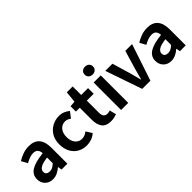

<svg xmlns="http://www.w3.org/2000/svg" viewBox="106 -1618 2513 2513"><g transform="rotate(-45 1363.0 -361.0)"><path d="M197.3 12.2Q129.4 12.2 87.6 -30Q45.9 -72.3 45.9 -138.2Q45.9 -219.2 116 -264.2Q186 -309.1 340.3 -325.7Q338.9 -363.3 319.3 -389.4Q299.8 -415.5 252 -415.5Q216.8 -415.5 182.1 -402.3Q147.5 -389.2 112.3 -369.1L65.4 -453.6Q109.4 -481.9 163.1 -501.2Q216.8 -520.5 277.3 -520.5Q373 -520.5 422.4 -463.9Q471.7 -407.2 471.7 -296.4V0H363.8L354.5 -54.2H351.1Q317.4 -25.4 279.3 -6.6Q241.2 12.2 197.3 12.2ZM240.2 -90.3Q268.6 -90.3 291.7 -103.3Q314.9 -116.2 340.3 -140.1V-245.1Q245.1 -232.4 208.5 -207.8Q171.9 -183.1 171.9 -148.9Q171.9 -118.2 190.9 -104.2Q210 -90.3 240.2 -90.3Z M823.2 12.2Q753.4 12.2 697.3 -19Q641.1 -50.3 608.2 -109.9Q575.2 -169.4 575.2 -253.9Q575.2 -337.9 611.3 -397.7Q647.5 -457.5 706.5 -489Q765.6 -520.5 834.5 -520.5Q882.3 -520.5 918.7 -504.6Q955.1 -488.8 983.4 -464.4L920.9 -382.8Q883.3 -413.6 841.8 -413.6Q782.2 -413.6 746.1 -369.9Q710 -326.2 710 -253.9Q710 -181.2 745.8 -137.5Q781.7 -93.8 836.9 -93.8Q866.2 -93.8 891.4 -104Q916.5 -114.3 937.5 -131.8L989.7 -49.3Q953.1 -16.6 909.4 -2.2Q865.7 12.2 823.2 12.2Z M1270.5 12.2Q1180.2 12.2 1142.1 -39.8Q1104 -91.8 1104 -176.3V-403.8H1032.7V-502.4L1111.3 -508.3L1127 -666H1235.4V-508.3H1362.3V-403.8H1235.4V-177.7Q1235.4 -132.8 1253.4 -112.1Q1271.5 -91.3 1305.2 -91.3Q1332.5 -91.3 1356 -100.6L1378.9 -8.3Q1358.9 -0.5 1331.3 5.9Q1303.7 12.2 1270.5 12.2Z M1465.8 0V-508.3H1597.7V0ZM1532.2 -591.3Q1498 -591.3 1476.8 -611.3Q1455.6 -631.3 1455.6 -664.1Q1455.6 -695.8 1476.8 -715.6Q1498 -735.4 1532.2 -735.4Q1566.4 -735.4 1587.6 -715.6Q1608.9 -695.8 1608.9 -664.1Q1608.9 -631.3 1587.6 -611.3Q1566.4 -591.3 1532.2 -591.3Z M1856.4 0 1681.6 -508.3H1814L1889.6 -253.9Q1899.4 -215.8 1909.9 -176.8Q1920.4 -137.7 1930.2 -99.1H1934.6Q1944.8 -137.7 1955.6 -176.8Q1966.3 -215.8 1976.6 -253.9L2052.2 -508.3H2177.7L2008.3 0Z M2387.7 12.2Q2319.8 12.2 2278.1 -30Q2236.3 -72.3 2236.3 -138.2Q2236.3 -219.2 2306.4 -264.2Q2376.5 -309.1 2530.8 -325.7Q2529.3 -363.3 2509.8 -389.4Q2490.2 -415.5 2442.4 -415.5Q2407.2 -415.5 2372.6 -402.3Q2337.9 -389.2 2302.7 -369.1L2255.9 -453.6Q2299.8 -481.9 2353.5 -501.2Q2407.2 -520.5 2467.8 -520.5Q2563.5 -520.5 2612.8 -463.9Q2662.1 -407.2 2662.1 -296.4V0H2554.2L2544.9 -54.2H2541.5Q2507.8 -25.4 2469.7 -6.6Q2431.6 12.2 2387.7 12.2ZM2430.7 -90.3Q2459 -90.3 2482.2 -103.3Q2505.4 -116.2 2530.8 -140.1V-245.1Q2435.5 -232.4 2398.9 -207.8Q2362.3 -183.1 2362.3 -148.9Q2362.3 -118.2 2381.3 -104.2Q2400.4 -90.3 2430.7 -90.3Z"/></g></svg>

Font: Akatab ExtraBold
Style: Regular
Weight: 800
Designer: SIL International
Foundry: SIL International
Version: Version 3.000